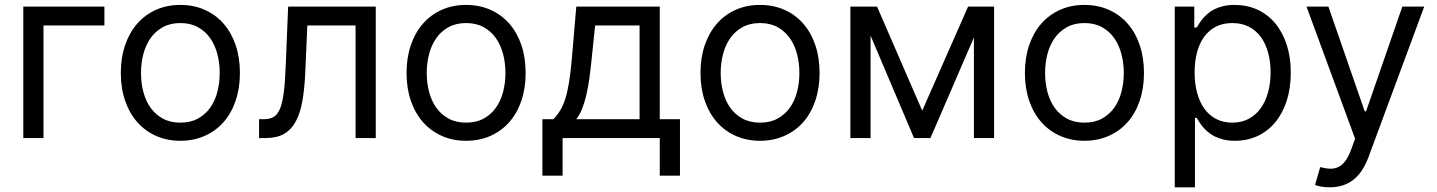

<svg xmlns="http://www.w3.org/2000/svg" viewBox="-20 -573 5966 797"><path d="M413.4 -467.3H160.5V0H76.7V-545.5H413.4Z M728.7 11.4Q673.3 11.4 627.8 -8.9Q582.4 -29.1 549.9 -65.9Q517.4 -102.6 499.5 -154.7Q481.5 -206.7 481.5 -269.9Q481.5 -333.8 499.5 -386Q517.4 -438.2 549.9 -475.1Q582.4 -512.1 627.8 -532.3Q673.3 -552.6 728.7 -552.6Q784.1 -552.6 829.7 -532.3Q875.4 -512.1 907.8 -475.1Q940.3 -438.2 958.1 -386Q975.9 -333.8 975.9 -269.9Q975.9 -206.7 958.1 -154.7Q940.3 -102.6 907.8 -65.9Q875.4 -29.1 829.7 -8.9Q784.1 11.4 728.7 11.4ZM728.7 -63.9Q771 -63.9 801.7 -80.8Q832.4 -97.7 852.5 -125.9Q872.5 -154.1 882.3 -191.6Q892 -229 892 -269.9Q892 -311.1 882.3 -348.5Q872.5 -386 852.5 -414.6Q832.4 -443.2 801.7 -460.2Q771 -477.3 728.7 -477.3Q686.8 -477.3 655.9 -460.2Q625 -443.2 604.9 -414.6Q584.9 -386 575.1 -348.5Q565.3 -311.1 565.3 -269.9Q565.3 -229 575.1 -191.6Q584.9 -154.1 604.9 -125.9Q625 -97.7 655.9 -80.8Q686.8 -63.9 728.7 -63.9Z M1055.4 -78.1H1075.3Q1099.8 -78.1 1116.1 -87.7Q1132.5 -97.3 1142.6 -122.3Q1152.7 -147.4 1158.2 -191.4Q1163.7 -235.4 1166.2 -304L1176.1 -545.5H1539.8V0H1456V-467.3H1255.7L1247.2 -272.7Q1244.3 -205.6 1235.4 -154.7Q1226.6 -103.7 1207.9 -69.2Q1189.3 -34.8 1159.3 -17.4Q1129.3 0 1083.8 0H1055.4Z M1914.8 11.4Q1859.4 11.4 1813.9 -8.9Q1768.5 -29.1 1736 -65.9Q1703.5 -102.6 1685.5 -154.7Q1667.6 -206.7 1667.6 -269.9Q1667.6 -333.8 1685.5 -386Q1703.5 -438.2 1736 -475.1Q1768.5 -512.1 1813.9 -532.3Q1859.4 -552.6 1914.8 -552.6Q1970.2 -552.6 2015.8 -532.3Q2061.4 -512.1 2093.9 -475.1Q2126.4 -438.2 2144.2 -386Q2161.9 -333.8 2161.9 -269.9Q2161.9 -206.7 2144.2 -154.7Q2126.4 -102.6 2093.9 -65.9Q2061.4 -29.1 2015.8 -8.9Q1970.2 11.4 1914.8 11.4ZM1914.8 -63.9Q1957 -63.9 1987.7 -80.8Q2018.5 -97.7 2038.5 -125.9Q2058.6 -154.1 2068.4 -191.6Q2078.1 -229 2078.1 -269.9Q2078.1 -311.1 2068.4 -348.5Q2058.6 -386 2038.5 -414.6Q2018.5 -443.2 1987.7 -460.2Q1957 -477.3 1914.8 -477.3Q1872.9 -477.3 1842 -460.2Q1811.1 -443.2 1791 -414.6Q1771 -386 1761.2 -348.5Q1751.4 -311.1 1751.4 -269.9Q1751.4 -229 1761.2 -191.6Q1771 -154.1 1791 -125.9Q1811.1 -97.7 1842 -80.8Q1872.9 -63.9 1914.8 -63.9Z M2231.5 -78.1H2277Q2293.7 -95.5 2305.8 -115.4Q2317.8 -135.3 2326.9 -163.9Q2335.9 -192.5 2342.3 -232.4Q2348.7 -272.4 2353.7 -329.5L2372.2 -545.5H2718.7V-78.1H2802.6V156.2H2718.7V0H2315.3V156.2H2231.5ZM2634.9 -78.1V-467.3H2450.3L2436.1 -329.5Q2431.8 -286.9 2426.7 -249.3Q2421.5 -211.6 2414.2 -180Q2407 -148.4 2396.8 -122.7Q2386.7 -96.9 2372.2 -78.1Z M3134.9 11.4Q3079.5 11.4 3034.1 -8.9Q2988.6 -29.1 2956.1 -65.9Q2923.7 -102.6 2905.7 -154.7Q2887.8 -206.7 2887.8 -269.9Q2887.8 -333.8 2905.7 -386Q2923.7 -438.2 2956.1 -475.1Q2988.6 -512.1 3034.1 -532.3Q3079.5 -552.6 3134.9 -552.6Q3190.3 -552.6 3236 -532.3Q3281.6 -512.1 3314.1 -475.1Q3346.6 -438.2 3364.3 -386Q3382.1 -333.8 3382.1 -269.9Q3382.1 -206.7 3364.3 -154.7Q3346.6 -102.6 3314.1 -65.9Q3281.6 -29.1 3236 -8.9Q3190.3 11.4 3134.9 11.4ZM3134.9 -63.9Q3177.2 -63.9 3207.9 -80.8Q3238.6 -97.7 3258.7 -125.9Q3278.8 -154.1 3288.5 -191.6Q3298.3 -229 3298.3 -269.9Q3298.3 -311.1 3288.5 -348.5Q3278.8 -386 3258.7 -414.6Q3238.6 -443.2 3207.9 -460.2Q3177.2 -477.3 3134.9 -477.3Q3093 -477.3 3062.1 -460.2Q3031.2 -443.2 3011.2 -414.6Q2991.1 -386 2981.4 -348.5Q2971.6 -311.1 2971.6 -269.9Q2971.6 -229 2981.4 -191.6Q2991.1 -154.1 3011.2 -125.9Q3031.2 -97.7 3062.1 -80.8Q3093 -63.9 3134.9 -63.9Z M3998.6 -545.5H4106.5V0H4022.7V-417.3L3842.3 0H3774.1L3593.8 -425.1V0H3509.9V-545.5H3620.7L3808.2 -113.6Z M4481.5 11.4Q4426.1 11.4 4380.7 -8.9Q4335.2 -29.1 4302.7 -65.9Q4270.2 -102.6 4252.3 -154.7Q4234.4 -206.7 4234.4 -269.9Q4234.4 -333.8 4252.3 -386Q4270.2 -438.2 4302.7 -475.1Q4335.2 -512.1 4380.7 -532.3Q4426.1 -552.6 4481.5 -552.6Q4536.9 -552.6 4582.6 -532.3Q4628.2 -512.1 4660.7 -475.1Q4693.2 -438.2 4710.9 -386Q4728.7 -333.8 4728.7 -269.9Q4728.7 -206.7 4710.9 -154.7Q4693.2 -102.6 4660.7 -65.9Q4628.2 -29.1 4582.6 -8.9Q4536.9 11.4 4481.5 11.4ZM4481.5 -63.9Q4523.8 -63.9 4554.5 -80.8Q4585.2 -97.7 4605.3 -125.9Q4625.4 -154.1 4635.1 -191.6Q4644.9 -229 4644.9 -269.9Q4644.9 -311.1 4635.1 -348.5Q4625.4 -386 4605.3 -414.6Q4585.2 -443.2 4554.5 -460.2Q4523.8 -477.3 4481.5 -477.3Q4439.6 -477.3 4408.7 -460.2Q4377.8 -443.2 4357.8 -414.6Q4337.7 -386 4327.9 -348.5Q4318.2 -311.1 4318.2 -269.9Q4318.2 -229 4327.9 -191.6Q4337.7 -154.1 4357.8 -125.9Q4377.8 -97.7 4408.7 -80.8Q4439.6 -63.9 4481.5 -63.9Z M4856.5 -545.5H4937.5V-458.8H4947.4Q4952.1 -465.9 4958.1 -475.7Q4964.1 -485.4 4972.8 -495.7Q4981.5 -506 4993.3 -516.3Q5005 -526.6 5021 -534.6Q5036.9 -542.6 5057.7 -547.6Q5078.5 -552.6 5105.1 -552.6Q5157 -552.6 5199.8 -532.8Q5242.5 -513.1 5273.3 -476.4Q5304 -439.6 5321 -387.8Q5338.1 -335.9 5338.1 -271.3Q5338.1 -206.3 5321 -154.1Q5304 -101.9 5273.4 -65.2Q5242.9 -28.4 5200.3 -8.5Q5157.7 11.4 5106.5 11.4Q5080.3 11.4 5059.5 6.4Q5038.7 1.4 5022.5 -6.7Q5006.4 -14.9 4994.5 -25Q4982.6 -35.2 4973.5 -45.8Q4964.5 -56.5 4958.3 -66.4Q4952.1 -76.3 4947.4 -83.8H4940.3V204.5H4856.5ZM4938.9 -272.7Q4938.9 -226.6 4949.2 -188Q4959.5 -149.5 4979.2 -122Q4998.9 -94.5 5028.2 -79.2Q5057.5 -63.9 5095.2 -63.9Q5134.6 -63.9 5164.4 -80.3Q5194.2 -96.6 5214.1 -124.8Q5234 -153.1 5244.1 -191.1Q5254.3 -229 5254.3 -272.7Q5254.3 -316.1 5244.3 -353.3Q5234.4 -390.6 5214.7 -418.1Q5195 -445.7 5165.1 -461.5Q5135.3 -477.3 5095.2 -477.3Q5056.8 -477.3 5027.7 -462.5Q4998.6 -447.8 4978.9 -420.8Q4959.2 -393.8 4949 -356.2Q4938.9 -318.5 4938.9 -272.7Z M5500 204.5Q5478.7 204.5 5462 201.2Q5445.3 197.8 5438.9 194.6L5460.2 120.7Q5483.3 126.8 5502 127.3Q5520.6 127.8 5536.2 120Q5551.8 112.2 5565 94.5Q5578.1 76.7 5589.5 45.5L5605.1 2.8L5403.4 -545.5H5494.3L5644.9 -110.8H5650.6L5801.1 -545.5H5892L5660.5 79.5Q5636.7 143.5 5596.9 174Q5557.2 204.5 5500 204.5Z"/></svg>

Font: Fast_Sans-Dotted
Style: Regular
Weight: 400
Version: Version 3.018